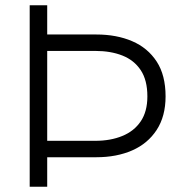

<svg xmlns="http://www.w3.org/2000/svg" viewBox="-20 -708 686 728"><path d="M92.6 -688H159V0H92.6ZM141.2 -174.1H341.4Q399.1 -174.1 443.7 -192.4Q488.4 -210.6 513.6 -247.9Q538.8 -285.1 538.8 -342.5Q538.8 -404.1 513.6 -442Q488.4 -479.9 444.1 -497.4Q399.8 -514.9 341.4 -514.9H141.2V-577.2H345.3Q422.1 -577.2 481.2 -551.8Q540.3 -526.4 574 -474.7Q607.8 -423 607.8 -342.5Q607.8 -267 574 -215.3Q540.3 -163.6 481.2 -137.7Q422.1 -111.8 345.3 -111.8H141.2Z"/></svg>

Font: Roundo Variable
Style: Regular
Weight: 200
Designer: Shiva Nallaperumal
Foundry: Indian Type Foundry
Version: Version 2.000